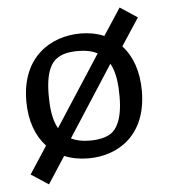

<svg xmlns="http://www.w3.org/2000/svg" viewBox="-52 -669 725 825"><g transform="rotate(-5 310.0 -257.0)"><path d="M305.5 12C433.5 12 558.5 -66 558.5 -257C558.5 -342 534 -409 491.5 -454.5L569 -573L494.5 -622L418.5 -506C388 -519 353.5 -525.5 316.5 -525.5C190 -525.5 60 -448 60 -255.5C60 -171 85 -104.5 128 -58.5L51 59.5L126 108.5L201.5 -7.5C232.5 5.5 267.5 12 305.5 12ZM317.5 -63.5C284 -63.5 258 -69.5 237 -80L434 -385C456.5 -344.5 461 -291.5 461 -241C461 -138.5 431.5 -100.5 410 -85.5C388.5 -71 358.5 -63.5 317.5 -63.5ZM158 -274.5C158 -376.5 186 -414 208.5 -429C230.5 -444.5 259.5 -451.5 300.5 -451.5C335 -451.5 362 -445 383.5 -434L185.5 -128.5C162.5 -169 158 -222.5 158 -274.5Z"/></g></svg>

Font: Monaspace Argon
Style: Regular
Weight: 400
Designer: Riley Cran & the Lettermatic Team
Foundry: Lettermatic
Version: Version 1.200 (Monaspace Argon)